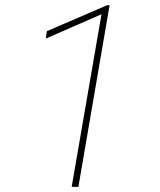

<svg xmlns="http://www.w3.org/2000/svg" viewBox="-20 -731 627 751"><path d="M286.6 0H260.3L377 -675.3L159.2 -580.1L163.1 -608.9L398.4 -710.4L408.7 -710.9Z"/></svg>

Font: TypoPRO Roboto Mono
Style: Italic
Weight: 250
Designer: Google
Version: Version 2.000986; 2015; ttfautohint (v1.3)